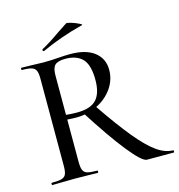

<svg xmlns="http://www.w3.org/2000/svg" viewBox="-115 -888 922 989"><g transform="rotate(-15 346.5 -393.5)"><path d="M291 -319 358 -340Q443 -215 501 -145Q559 -75 603.5 -43.5Q648 -12 690 -12Q693 -12 693 -6Q693 0 690 0H547Q522 0 454.5 -84Q387 -168 291 -319ZM479 -498Q479 -444 447.5 -399.5Q416 -355 364 -329.5Q312 -304 253 -304Q232 -304 204 -306V-81Q204 -51 210 -36.5Q216 -22 232.5 -17Q249 -12 285 -12Q288 -12 288 -6Q288 0 285 0Q254 0 236 -1L164 -2L94 -1Q75 0 43 0Q40 0 40 -6Q40 -12 43 -12Q79 -12 96 -17Q113 -22 119 -36.5Q125 -51 125 -81V-544Q125 -574 119 -588Q113 -602 96.5 -607.5Q80 -613 44 -613Q42 -613 42 -619Q42 -625 44 -625L94 -624Q138 -622 164 -622Q185 -622 204 -623Q223 -624 237 -625Q275 -628 306 -628Q389 -628 434 -593Q479 -558 479 -498ZM275 -611Q236 -611 220 -596.5Q204 -582 204 -542V-331Q233 -328 263 -328Q335 -328 366 -361.5Q397 -395 397 -466Q397 -546 366 -578.5Q335 -611 275 -611ZM179 -678Q175 -678 173.5 -682.5Q172 -687 175 -689Q221 -714 273 -751Q320 -782 326 -786Q331 -789 353.5 -782Q376 -775 393.5 -766Q411 -757 402 -756Q284 -726 180 -678Z"/></g></svg>

Font: Cormorant Garamond Medium
Style: Regular
Weight: 500
Designer: Christian Thalmann (Catharsis Fonts)
Foundry: Catharsis Fonts
Version: Version 4.000